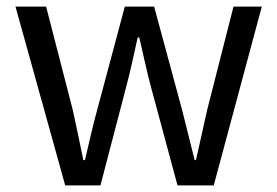

<svg xmlns="http://www.w3.org/2000/svg" viewBox="-20 -563 842 583"><path d="M178 0H285L361 -291C375 -343 386 -394 398 -449H403C416 -394 426 -344 440 -293L519 0H629L775 -543H689L609 -229C597 -177 587 -128 575 -77H571C558 -128 546 -177 533 -229L448 -543H359L275 -229C261 -178 250 -128 238 -77H233C223 -128 212 -177 201 -229L120 -543H27Z"/></svg>

Font: Noto Sans T Chinese Regular
Style: Regular
Weight: 400
Designer: Ryoko NISHIZUKA (kana & ideographs); Paul D. Hunt (Latin, Greek & Cyrillic); Wenlong ZHANG (bopomofo); Sandoll Communica
Foundry: Adobe Systems Incorporated
Version: Version 1.000;PS 1;hotconv 1.0.78;makeotf.lib2.5.61930